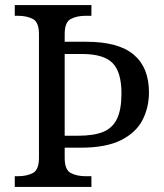

<svg xmlns="http://www.w3.org/2000/svg" viewBox="-20 -734 644 754"><path d="M38 0V-42H51Q85 -42 109 -54.5Q133 -67 133 -114V-600Q133 -647 109 -659.5Q85 -672 51 -672H38V-714H339V-672H316Q282 -672 258 -659.5Q234 -647 234 -600V-570H319Q445 -570 505 -519.5Q565 -469 565 -371Q565 -312 539.5 -262.5Q514 -213 455 -183.5Q396 -154 297 -154H234V-114Q234 -67 258 -54.5Q282 -42 316 -42H339V0ZM287 -201Q348 -201 385 -216Q422 -231 439.5 -267.5Q457 -304 457 -367Q457 -451 422 -486.5Q387 -522 302 -522H234V-201Z"/></svg>

Font: Noto Serif Grantha
Style: Regular
Weight: 400
Designer: Monotype Design Team
Foundry: Monotype Imaging Inc.
Version: Version 2.004; ttfautohint (v1.8.4.7-5d5b)